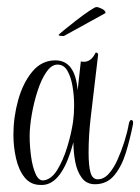

<svg xmlns="http://www.w3.org/2000/svg" viewBox="-20 -523 397 544"><path d="M95 1Q67 1 50 -20Q33 -41 25.5 -74Q18 -107 18 -141Q18 -191 31.5 -239.5Q45 -288 71.5 -320Q98 -352 137 -352Q193 -352 200 -267L209 -349Q212 -348 218 -348Q237 -348 249 -370Q250 -374 253 -374Q257 -374 258 -368L237 -190Q231 -139 231 -91Q231 -53 236.5 -34Q242 -15 257 -15Q274 -15 288 -30.5Q302 -46 313 -70.5Q324 -95 332.5 -122Q341 -149 345 -172Q347 -183 352 -183Q358 -183 357 -172Q349 -131 337 -91.5Q325 -52 304 -26.5Q283 -1 249 -1Q225 -1 211.5 -19.5Q198 -38 193 -65.5Q188 -93 188 -120Q159 -10 109 0Q105 1 102 1Q99 1 95 1ZM104 -12Q126 -15 142.5 -42Q159 -69 170.5 -106.5Q182 -144 187 -178Q190 -199 190 -224Q190 -252 185.5 -278.5Q181 -305 171 -322.5Q161 -340 143 -340Q126 -340 111.5 -319Q97 -298 86.5 -265.5Q76 -233 70 -198.5Q64 -164 64 -137Q64 -110 68 -80Q72 -50 81 -30Q90 -10 104 -12ZM161 -421Q146 -421 146 -424Q146 -425 160.5 -437Q175 -449 195 -464.5Q215 -480 232 -491.5Q249 -503 253 -503Q259 -503 269 -498Q279 -493 279 -486Z"/></svg>

Font: Updock
Style: Regular
Weight: 400
Designer: Robert E. Leuschke
Foundry: Robert E. Leuschke
Version: Version 1.010; ttfautohint (v1.8.4.7-5d5b)